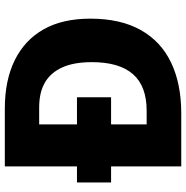

<svg xmlns="http://www.w3.org/2000/svg" viewBox="-8 -746 754 777"><g transform="rotate(-90 368.5 -357.0)"><path d="M318 -714Q432 -714 513.5 -674Q595 -634 638.5 -557.5Q682 -481 682 -368Q682 -246 636 -164Q590 -82 504 -41Q418 0 299 0H84V-284H19V-422H84V-714ZM323 -575H254V-422H364V-284H254V-140H309Q409 -140 457.5 -195.5Q506 -251 506 -362Q506 -435 484.5 -482Q463 -529 423 -552Q383 -575 323 -575Z"/></g></svg>

Font: Noto Sans Hebrew ExtraBold
Style: Regular
Weight: 800
Designer: Monotype Design Team
Foundry: Monotype Imaging Inc.
Version: Version 2.003